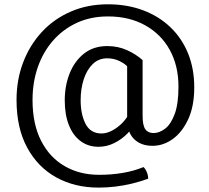

<svg xmlns="http://www.w3.org/2000/svg" viewBox="-20 -693 972 894"><path d="M644 -153.5Q644 -109.5 656.5 -91.5Q669 -73.5 695 -73.5Q722.5 -73.5 749.2 -94.2Q776 -115 793.5 -162.2Q811 -209.5 811 -289.5Q811 -387 770.5 -460.5Q730 -534 656 -575.2Q582 -616.5 482.5 -616.5Q402.5 -616.5 338 -586.8Q273.5 -557 227.2 -504.2Q181 -451.5 156.2 -380.8Q131.5 -310 131.5 -227.5Q131.5 -116 171 -38.2Q210.5 39.5 280.5 80.2Q350.5 121 442 121Q499 121 551 112.2Q603 103.5 648 85Q657 92.5 663.5 108.2Q670 124 670 139Q633 152.5 594.8 161.8Q556.5 171 517.5 175.8Q478.5 180.5 438.5 180.5Q328 180.5 242 133Q156 85.5 106.5 -5.8Q57 -97 57 -227.5Q57 -322 88 -403Q119 -484 175.5 -544.8Q232 -605.5 310 -639.2Q388 -673 482.5 -673Q572 -673 646 -645.2Q720 -617.5 773.5 -566.2Q827 -515 855.8 -444Q884.5 -373 884.5 -286.5Q884.5 -199.5 856.8 -138.8Q829 -78 784.8 -46Q740.5 -14 690 -14Q652.5 -14 626 -29Q599.5 -44 585.8 -70.8Q572 -97.5 572 -133.5V-384.5Q558.5 -398.5 533.5 -410Q508.5 -421.5 479.5 -421.5Q439.5 -421.5 412 -395Q384.5 -368.5 370 -324Q355.5 -279.5 355.5 -226.5Q355.5 -160.5 378.5 -116Q401.5 -71.5 453 -71.5Q477.5 -71.5 504 -86Q530.5 -100.5 552 -123.2Q573.5 -146 583 -170.5L612.5 -129Q600.5 -99.5 574 -72Q547.5 -44.5 512.2 -27Q477 -9.5 438.5 -9.5Q391 -9.5 355.5 -35.8Q320 -62 300.8 -110.5Q281.5 -159 281.5 -226Q281.5 -293.5 304.2 -351Q327 -408.5 371.2 -443.5Q415.5 -478.5 479.5 -478.5Q529.5 -478.5 571.5 -459.5Q613.5 -440.5 644 -413Z"/></svg>

Font: Signika SC
Style: Regular
Weight: 300
Designer: Anna Giedryś
Foundry: Anna Giedryś
Version: Version 2.000